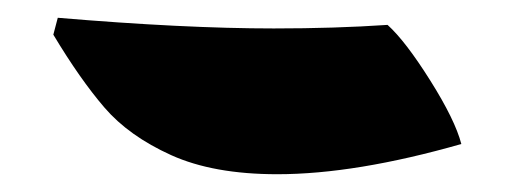

<svg xmlns="http://www.w3.org/2000/svg" viewBox="-20 -204 579 216"><path d="M40 -165 45 -184Q187 -172 288 -172Q357 -172 416 -176Q436 -158 464 -113.5Q492 -69 499 -42Q380 -8 292 -8Q220 -8 172.5 -29.5Q125 -51 97.5 -83Q70 -115 40 -165Z"/></svg>

Font: Lalezar
Style: Regular
Weight: 400
Designer: Borna Izadpanah
Foundry: Borna Izadpanah
Version: Version 1.004